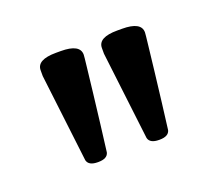

<svg xmlns="http://www.w3.org/2000/svg" viewBox="-55 -775 430 377"><g transform="rotate(-20 159.5 -587.0)"><path d="M228 -702Q268 -702 268 -680Q268 -677 265.5 -655.5Q263 -634 259.5 -603Q256 -572 252 -540Q248 -508 245 -484Q242 -472 223 -472H222Q203 -472 200 -484L178 -668V-680Q178 -702 218 -702ZM100 -702Q140 -702 140 -680Q140 -677 137.5 -655.5Q135 -634 131.5 -603Q128 -572 124 -540Q120 -508 117 -484Q114 -472 95 -472H94Q75 -472 72 -484L50 -668V-680Q50 -702 90 -702Z"/></g></svg>

Font: Asap VF Beta
Style: Regular
Weight: 400
Designer: Pablo Cosgaya
Foundry: Pablo Cosgaya
Version: Version 1.007